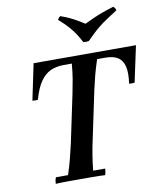

<svg xmlns="http://www.w3.org/2000/svg" viewBox="-99 -1018 924 1099"><g transform="rotate(-10 362.5 -468.5)"><path d="M135 2Q135 -6 137 -17Q139 -28 143 -35H213Q229 -84 239.5 -125Q250 -166 260 -210L319 -490Q327 -529 334 -569.5Q341 -610 345 -660H298Q254 -660 220.5 -644.5Q187 -629 161.5 -592Q136 -555 118 -490Q102 -487 86 -490L130 -700H725L680 -490Q663 -487 648 -490Q657 -552 648 -589Q639 -626 612.5 -643Q586 -660 539 -660H492Q475 -608 465.5 -571.5Q456 -535 446 -490L387 -210Q378 -170 370.5 -124Q363 -78 359 -35H429Q429 -29 427 -17.5Q425 -6 422 2Q388 0 350.5 0Q313 0 278 0Q244 0 207 0Q170 0 135 2ZM635 -939Q640 -935 644 -929.5Q648 -924 649 -916Q613 -893 587.5 -876Q562 -859 542.5 -843.5Q523 -828 504.5 -810.5Q486 -793 463 -770Q447 -767 431 -770Q416 -799 401.5 -821Q387 -843 366.5 -866Q346 -889 311 -920Q317 -933 327 -939Q358 -928 380 -917.5Q402 -907 421 -896Q440 -885 462 -871Q491 -885 516 -896Q541 -907 569.5 -917.5Q598 -928 635 -939Z"/></g></svg>

Font: Poltawski Nowy Medium
Style: Italic
Weight: 500
Italic angle: -12°
Version: Version 1.001;gftools[0.9.25]